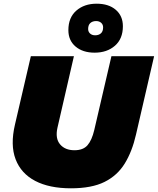

<svg xmlns="http://www.w3.org/2000/svg" viewBox="-20 -1008 854 1039"><path d="M364 11Q247 11 170.5 -29Q94 -69 64.5 -146Q35 -223 61 -334L147 -704H380L291 -317Q278 -259 305 -227Q332 -195 383 -195Q430 -195 453.5 -222Q477 -249 490 -304L583 -704H814L716 -280Q695 -188 655 -123Q615 -58 545.5 -23.5Q476 11 364 11ZM503 -988Q568 -988 606.5 -955Q645 -922 645 -866Q645 -798 602 -760.5Q559 -723 492 -723Q428 -723 389 -756Q350 -789 350 -845Q350 -913 393 -950.5Q436 -988 503 -988ZM500 -894Q481 -894 469 -883.5Q457 -873 457 -851Q457 -836 467.5 -826.5Q478 -817 495 -817Q514 -817 526 -827.5Q538 -838 538 -860Q538 -875 527.5 -884.5Q517 -894 500 -894Z"/></svg>

Font: Prodigy Sans Black
Style: Italic
Weight: 900
Italic angle: -13°
Designer: Wei Huang
Foundry: Wei Huang
Version: Version 1.003; ttfautohint (v1.8.3)